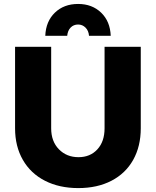

<svg xmlns="http://www.w3.org/2000/svg" viewBox="-20 -938 789 971"><path d="M56.2 0ZM377 -143.1Q436 -143.1 472.4 -182.6Q508.8 -222.2 508.8 -289.1V-701.2H691.9V-289.1Q691.9 -198.2 653.6 -129.6Q615.2 -61 543.7 -23.9Q472.2 13.2 376 13.2Q279.8 13.2 207.3 -23.9Q134.8 -61 95.5 -129.6Q56.2 -198.2 56.2 -289.1V-701.2H238.8V-289.1Q238.8 -223.1 277.8 -183.1Q316.9 -143.1 377 -143.1ZM209 -756.8Q211.9 -830.1 257.6 -874Q303.2 -918 375 -918Q445.8 -918 491.5 -874Q537.1 -830.1 540 -756.8H430.2Q428.2 -782.7 412.6 -798.3Q397 -814 375 -814Q352.1 -814 337.2 -798.6Q322.3 -783.2 319.8 -756.8Z"/></svg>

Font: Argentum Sans
Style: Bold
Weight: 700
Designer: Julieta Ulanovsky (Modified by Cristiano Sobral)
Foundry: Julieta Ulanovsky
Version: Version 1.000; ttfautohint (v1.5.65-e2d9)